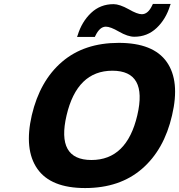

<svg xmlns="http://www.w3.org/2000/svg" viewBox="-20 -942 906 972"><path d="M141 -359Q182 -533 294 -629Q406 -725 581 -725Q756 -725 824 -628.5Q892 -532 851 -358Q811 -184 698.5 -87Q586 10 411 10Q237 10 169 -87.5Q101 -185 141 -359ZM443 -132Q622 -132 675 -358Q728 -584 549 -584Q370 -584 317 -358Q264 -132 443 -132ZM844 -922 841 -914Q820 -845 773 -800.5Q726 -756 660 -756Q627 -756 582 -782Q539 -807 516 -807Q485 -807 463 -761L460 -755H370L373 -763Q394 -832 441 -876.5Q488 -921 555 -921Q585 -921 632 -895Q675 -870 698 -870Q730 -870 751 -916L754 -922Z"/></svg>

Font: Passageway
Style: BdIt
Weight: 700
Foundry: Ascender Corporation
Version: Version 1.11